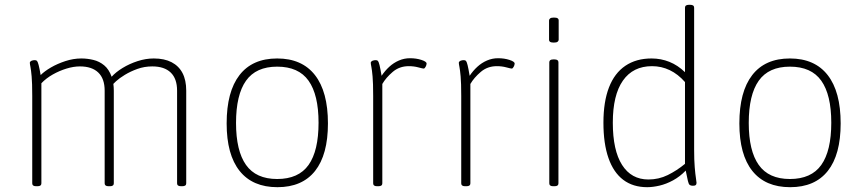

<svg xmlns="http://www.w3.org/2000/svg" viewBox="-20 -772 3588 798"><path d="M130 2Q122 2 118 -1Q114 -4 114 -10V-373Q114 -427 111.5 -454.5Q109 -482 106.5 -494Q104 -506 104 -511Q104 -514 106 -516Q108 -518 111 -519.5Q114 -521 118 -521.5Q122 -522 125 -522Q131 -522 134 -518.5Q137 -515 140.5 -502Q144 -489 149 -460Q165 -476 191.5 -491.5Q218 -507 251.5 -518Q285 -529 318 -529Q343 -529 368 -523Q393 -517 413 -500.5Q433 -484 444 -453Q461 -472 489.5 -489.5Q518 -507 552 -518Q586 -529 619 -529Q663 -529 693 -513.5Q723 -498 738.5 -468.5Q754 -439 754 -395V-10Q754 -4 750 -1Q746 2 737 2H733Q724 2 720 -1Q716 -4 716 -10V-395Q716 -445 689.5 -470.5Q663 -496 613 -496Q580 -496 551 -485.5Q522 -475 499 -461Q476 -447 462.5 -434.5Q449 -422 447 -418V-443Q449 -437 451 -424Q453 -411 453 -395V-10Q453 -4 449 -1Q445 2 437 2H431Q423 2 419 -1Q415 -4 415 -10V-395Q415 -445 388.5 -470.5Q362 -496 312 -496Q286 -496 256.5 -487Q227 -478 199.5 -462.5Q172 -447 152 -426V-10Q152 -4 148 -1Q144 2 136 2Z M1133 6Q1030 6 976 -61.5Q922 -129 922 -259Q922 -391 975.5 -460Q1029 -529 1132 -529Q1235 -529 1289 -460Q1343 -391 1343 -259Q1343 -129 1289.5 -61.5Q1236 6 1133 6ZM1132 -28Q1221 -28 1262.5 -86.5Q1304 -145 1304 -262Q1304 -378 1262.5 -436.5Q1221 -495 1132 -495Q1044 -495 1002.5 -436.5Q961 -378 961 -261Q961 -145 1002.5 -86.5Q1044 -28 1132 -28Z M1547 2Q1539 2 1535 -1Q1531 -4 1531 -10V-373Q1531 -427 1528.5 -454.5Q1526 -482 1523.5 -494Q1521 -506 1521 -511Q1521 -514 1523 -516Q1525 -518 1528 -519.5Q1531 -521 1535 -521.5Q1539 -522 1542 -522Q1548 -522 1551 -518.5Q1554 -515 1557.5 -501Q1561 -487 1566 -457Q1580 -478 1598 -494.5Q1616 -511 1638 -520.5Q1660 -530 1684 -530Q1710 -530 1731.5 -523Q1753 -516 1753 -508Q1753 -505 1752 -501.5Q1751 -498 1749 -494.5Q1747 -491 1745 -489Q1743 -487 1741 -487Q1737 -487 1718.5 -492Q1700 -497 1679 -497Q1640 -497 1612 -473Q1584 -449 1569 -423V-10Q1569 -4 1565 -1Q1561 2 1553 2Z M1913 2Q1905 2 1901 -1Q1897 -4 1897 -10V-373Q1897 -427 1894.5 -454.5Q1892 -482 1889.5 -494Q1887 -506 1887 -511Q1887 -514 1889 -516Q1891 -518 1894 -519.5Q1897 -521 1901 -521.5Q1905 -522 1908 -522Q1914 -522 1917 -518.5Q1920 -515 1923.5 -501Q1927 -487 1932 -457Q1946 -478 1964 -494.5Q1982 -511 2004 -520.5Q2026 -530 2050 -530Q2076 -530 2097.5 -523Q2119 -516 2119 -508Q2119 -505 2118 -501.5Q2117 -498 2115 -494.5Q2113 -491 2111 -489Q2109 -487 2107 -487Q2103 -487 2084.5 -492Q2066 -497 2045 -497Q2006 -497 1978 -473Q1950 -449 1935 -423V-10Q1935 -4 1931 -1Q1927 2 1919 2Z M2279 2Q2271 2 2267 -1Q2263 -4 2263 -10V-513Q2263 -519 2267 -522Q2271 -525 2279 -525H2285Q2293 -525 2297 -522Q2301 -519 2301 -513V-10Q2301 -4 2297 -1Q2293 2 2285 2ZM2282 -595Q2271 -595 2266.5 -598Q2262 -601 2262 -607V-687Q2262 -692 2266.5 -695.5Q2271 -699 2282 -699Q2293 -699 2297.5 -696Q2302 -693 2302 -687V-607Q2302 -602 2297.5 -598.5Q2293 -595 2282 -595Z M2670 6Q2611 6 2570.5 -24.5Q2530 -55 2509 -115Q2488 -175 2488 -262Q2488 -349 2511 -408.5Q2534 -468 2579 -498.5Q2624 -529 2688 -529Q2727 -529 2762 -515Q2797 -501 2827 -472V-740Q2827 -746 2831 -749Q2835 -752 2843 -752H2849Q2857 -752 2861 -749Q2865 -746 2865 -740V-150Q2865 -106 2867.5 -76.5Q2870 -47 2872.5 -31.5Q2875 -16 2875 -12Q2875 -9 2874 -6.5Q2873 -4 2871 -2.5Q2869 -1 2866 -0.5Q2863 0 2859 0Q2851 0 2846.5 -3.5Q2842 -7 2839 -20.5Q2836 -34 2830 -63Q2806 -38 2777.5 -22.5Q2749 -7 2721 -0.5Q2693 6 2670 6ZM2675 -26Q2718 -26 2755.5 -44.5Q2793 -63 2827 -91V-431Q2798 -464 2763.5 -480.5Q2729 -497 2690 -497Q2611 -497 2569 -437Q2527 -377 2527 -262Q2527 -147 2565.5 -86.5Q2604 -26 2675 -26Z M3264 6Q3161 6 3107 -61.5Q3053 -129 3053 -259Q3053 -391 3106.5 -460Q3160 -529 3263 -529Q3366 -529 3420 -460Q3474 -391 3474 -259Q3474 -129 3420.5 -61.5Q3367 6 3264 6ZM3263 -28Q3352 -28 3393.5 -86.5Q3435 -145 3435 -262Q3435 -378 3393.5 -436.5Q3352 -495 3263 -495Q3175 -495 3133.5 -436.5Q3092 -378 3092 -261Q3092 -145 3133.5 -86.5Q3175 -28 3263 -28Z"/></svg>

Font: Asap Thin
Style: Regular
Weight: 250
Designer: Pablo Cosgaya
Foundry: Omnibus-Type
Version: Version 3.001